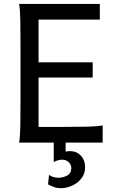

<svg xmlns="http://www.w3.org/2000/svg" viewBox="-20 -733 606 987"><path d="M178.2 -412.6H456.5V-334.5H178.2V-80.6H307.1Q379.4 -80.6 429 -81.8Q478.5 -83 507.8 -87.9V0H78.1Q83.5 -29.3 84.5 -84.7Q85.4 -140.1 85.4 -212.4V-500.5Q85.4 -572.8 84.5 -628.2Q83.5 -683.6 78.1 -712.9H493.2V-632.3H178.2ZM256.3 -24.4H317.4V46.4Q322.3 45.4 327.6 44.7Q333 43.9 340.8 43.9Q374 43.9 395.8 67.4Q417.5 90.8 417.5 127Q417.5 160.2 398.4 184.3Q379.4 208.5 350.6 221.4Q321.8 234.4 293 234.4Q273.9 234.4 258.1 228.8Q242.2 223.1 227.1 214.8L231.9 166Q252 180.7 280.8 180.7Q302.7 180.7 324.2 169.9Q345.7 159.2 346.7 131.8Q346.2 112.8 332.8 100.3Q319.3 87.9 299.3 87.9Q287.6 87.9 275.9 91.6Q264.2 95.2 256.3 100.1Z"/></svg>

Font: Andika LitF DSA DSG
Style: Regular
Weight: 400
Designer: Victor Gaultney, Annie Olsen, Julie Remington, Don Collingsworth, Eric Hays, Becca Hirsbrunner
Foundry: SIL International
Version: Version 6.200 ; LitF DSA DSG; ttfautohint (v1.8.3.10-c5d8)